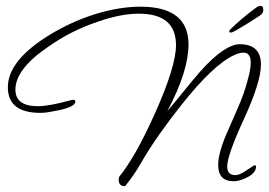

<svg xmlns="http://www.w3.org/2000/svg" viewBox="-20 -603 925 660"><path d="M410 37Q388 37 388 15Q388 7 391 3Q417 -29 447 -81.5Q477 -134 513 -214Q585 -375 585 -448Q585 -556 457 -556Q396 -556 318 -529Q273 -514 230.5 -493Q188 -472 144 -441Q33 -365 33 -295Q33 -238 110 -238Q149 -238 221 -258Q225 -259 227.5 -259.5Q230 -260 231 -260Q239 -260 239 -254Q239 -237 187 -225Q167 -221 150 -218Q133 -215 119 -215Q7 -215 7 -303Q7 -385 121 -464Q209 -524 309 -555Q391 -580 463 -580Q628 -580 628 -450Q628 -358 555 -221Q584 -255 613.5 -291.5Q643 -328 669 -358Q711 -405 745 -428Q779 -451 804 -451Q877 -451 877 -381Q877 -321 819 -195Q761 -69 761 -31Q761 -1 789 -1Q804 -1 828 -18Q853 -35 856 -35Q860 -35 860 -30Q860 -10 833 5Q805 20 783 20Q730 20 730 -36Q730 -77 760 -146L798 -233Q809 -258 817 -280.5Q825 -303 830 -323Q842 -364 842 -387Q842 -422 817 -422Q803 -422 786 -414Q750 -398 704 -354.5Q658 -311 605 -244Q565 -194 528 -141.5Q491 -89 459 -33Q452 -21 439.5 -2.5Q427 16 410 37ZM774 -491Q768 -491 768 -495Q768 -498 771 -501Q809 -539 858 -575Q864 -580 869 -581.5Q874 -583 876 -583Q878 -583 881.5 -581Q885 -579 885 -567Q885 -562 882 -558Q879 -554 877 -552Q874 -550 859.5 -540.5Q845 -531 826.5 -519.5Q808 -508 793 -499.5Q778 -491 774 -491Z"/></svg>

Font: Corinthia
Style: Regular
Weight: 400
Designer: Robert E. Leuschke
Foundry: Robert E. Leuschke
Version: Version 1.013; ttfautohint (v1.8.3)